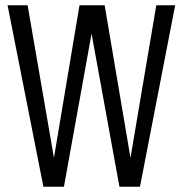

<svg xmlns="http://www.w3.org/2000/svg" viewBox="-20 -710 695 730"><path d="M646 -689.9 512.2 0H434.1L328.1 -582L223.1 0H145L8.8 -689.9H85L185.1 -109.9L282.2 -689.9H377.9L476.1 -109.9L574.2 -689.9Z"/></svg>

Font: D-DIN Condensed
Style: Regular
Weight: 400
Width: 3
Designer: Charles Nix
Foundry: Datto Inc.
Version: Version 1.00